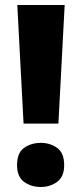

<svg xmlns="http://www.w3.org/2000/svg" viewBox="-20 -734 326 766"><path d="M213 -241H74L49 -714H238ZM48 -75Q48 -124 76 -144Q104 -164 143 -164Q180 -164 208 -144Q236 -124 236 -75Q236 -29 208 -8.5Q180 12 143 12Q104 12 76 -8.5Q48 -29 48 -75Z"/></svg>

Font: Noto Sans Canadian Aboriginal ExtraBold
Style: Regular
Weight: 800
Designer: Monotype Design Team, Typotheque's Kevin King
Foundry: Monotype Imaging Inc.
Version: Version 2.004; ttfautohint (v1.8.4.7-5d5b)